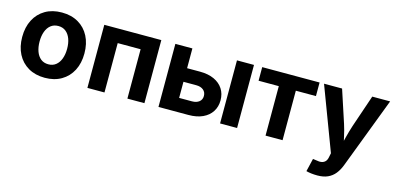

<svg xmlns="http://www.w3.org/2000/svg" viewBox="-69 -963 3260 1585"><g transform="rotate(15 1561.0 -170.0)"><path d="M303.2 10.7Q221.7 10.7 161.9 -24.2Q102.1 -59.1 69.6 -121.8Q37.1 -184.6 37.1 -267.6Q37.1 -351.6 69.6 -414.3Q102.1 -477.1 161.9 -512Q221.7 -546.9 303.2 -546.9Q384.3 -546.9 444.1 -512Q503.9 -477.1 536.4 -414.3Q568.8 -351.6 568.8 -267.6Q568.8 -184.6 536.4 -121.8Q503.9 -59.1 444.1 -24.2Q384.3 10.7 303.2 10.7ZM303.2 -104.5Q341.3 -104.5 367.4 -125.5Q393.6 -146.5 407.2 -183.3Q420.9 -220.2 420.9 -268.1Q420.9 -316.4 407.2 -353Q393.6 -389.6 367.4 -410.6Q341.3 -431.6 303.2 -431.6Q265.1 -431.6 238.8 -410.6Q212.4 -389.6 199 -353Q185.5 -316.4 185.5 -268.1Q185.5 -220.2 199 -183.3Q212.4 -146.5 238.5 -125.5Q264.6 -104.5 303.2 -104.5Z M1153.3 -539.1V0H1007.8V-421.9H812V0H666V-539.1Z M1368.2 -370.1H1529.3Q1600.1 -370.1 1650.4 -346.9Q1700.7 -323.7 1727.5 -282.2Q1754.4 -240.7 1754.4 -184.6Q1754.4 -129.9 1727.5 -88.1Q1700.7 -46.4 1650.4 -23.2Q1600.1 0 1529.3 0H1273.4V-539.1H1418.9V-116.2H1528.3Q1566.9 -116.2 1589.6 -134.5Q1612.3 -152.8 1612.3 -184.1Q1612.3 -216.3 1589.6 -235.1Q1566.9 -253.9 1528.3 -253.9H1368.2ZM1799.8 0V-539.1H1945.3V0Z M2188.5 0V-422.9H2015.6V-539.1H2505.9V-422.9H2334V0Z M2590.3 195.8 2616.7 84.5 2645 88.4Q2671.9 94.2 2692.1 90.3Q2712.4 86.4 2724.9 72Q2737.3 57.6 2741.2 32.2L2747.6 1L2543.9 -539.1H2698.2L2789.1 -262.2Q2805.7 -210.4 2816.7 -158.4Q2827.6 -106.4 2840.8 -50.8H2805.7Q2818.8 -106.4 2832 -158.7Q2845.2 -210.9 2861.8 -262.2L2956.1 -539.1H3108.9L2877.9 67.9Q2861.3 111.3 2836.2 142.6Q2811 173.8 2774.4 190.4Q2737.8 207 2686 207Q2658.2 207 2633.1 203.9Q2607.9 200.7 2590.3 195.8Z"/></g></svg>

Font: Inter 18pt
Style: Bold
Weight: 700
Designer: Rasmus Andersson
Foundry: rsms
Version: Version 4.001;git-66647c0bb